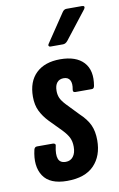

<svg xmlns="http://www.w3.org/2000/svg" viewBox="-82 -746 496 798"><g transform="rotate(-10 166.0 -346.5)"><path d="M136 6Q63 6 35.5 -36Q8 -78 24 -146Q27 -157 37 -157H104Q110 -157 113 -153.5Q116 -150 114 -146Q106 -110 113 -91.5Q120 -73 144 -73Q164 -73 175.5 -88Q187 -103 187 -129Q187 -151 179.5 -167Q172 -183 153 -203L103 -254Q81 -277 68.5 -302.5Q56 -328 56 -363Q56 -427 92.5 -462Q129 -497 194 -497Q261 -497 293 -462.5Q325 -428 314 -364Q312 -352 303 -352H233Q222 -352 224 -364Q229 -389 221.5 -403Q214 -417 195 -417Q177 -417 167 -405Q157 -393 157 -370Q157 -353 163 -339.5Q169 -326 186 -308L234 -258Q263 -231 275.5 -204Q288 -177 288 -139Q288 -73 250 -33.5Q212 6 136 6ZM164 -556Q159 -556 157 -560Q155 -564 159 -569L239 -688Q246 -699 257 -699H323Q330 -699 331.5 -695Q333 -691 329 -685L237 -567Q228 -556 217 -556Z"/></g></svg>

Font: Sofia Sans Extra Condensed
Style: Bold Italic
Weight: 700
Italic angle: -9°
Designer: Botio Nikoltchev, Ani Petrova
Foundry: lettersoup
Version: Version 4.101